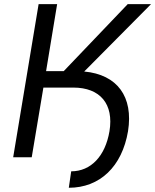

<svg xmlns="http://www.w3.org/2000/svg" viewBox="-20 -747 737 912"><path d="M186.1 -331H328.1C456 -331 521.3 -252.8 500 -123.6C480.1 -5.7 411.9 66.8 318.2 66.8L306.8 144.9C454.5 144.9 559.7 44 588.1 -123.6C614.3 -288 536.9 -392.8 380 -407.3L697.4 -727.3H586.6L282.7 -409.1H198.9L251.4 -727.3H163.4L42.6 0H130.7Z"/></svg>

Font: Margiela Sans
Style: Italic
Weight: 400
Italic angle: -9.39999°
Designer: Stefan Endress, Andreas Faust
Version: Version 1.100;FEAKit 1.0